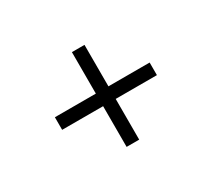

<svg xmlns="http://www.w3.org/2000/svg" viewBox="-84 -546 725 658"><g transform="rotate(-30 278.5 -217.5)"><path d="M252.9 -30.3V-191.4H90.8V-241.2H252.9V-405.3H302.7V-241.2H465.8V-191.4H302.7V-30.3Z"/></g></svg>

Font: Padauk
Style: Regular
Weight: 400
Designer: Debbi Hosken, Becca Hirsbrunner Spalinger
Foundry: SIL International
Version: Version 5.003